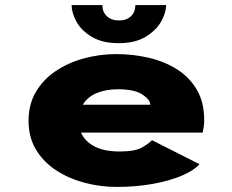

<svg xmlns="http://www.w3.org/2000/svg" viewBox="-20 -725 915 756"><path d="M439.5 11Q376 11 314.5 -5Q253 -21 202.8 -53.2Q152.5 -85.5 122.5 -134.5Q92.5 -183.5 92.5 -249.5Q92.5 -314.5 121.5 -363.5Q150.5 -412.5 199.8 -445.5Q249 -478.5 310.8 -495.2Q372.5 -512 438 -512Q504 -512 566 -497.5Q628 -483 677 -452Q726 -421 755 -371.8Q784 -322.5 784 -253Q784 -237 782 -224.2Q780 -211.5 778 -203H299Q314 -168.5 352 -148.5Q390 -128.5 451 -128.5Q511 -128.5 538.8 -144.2Q566.5 -160 578.5 -173L765.5 -78.5Q743.5 -53.5 695.8 -33.2Q648 -13 582 -1Q516 11 439.5 11ZM444 -373.5Q397 -373.5 360.8 -358.5Q324.5 -343.5 306 -312.5H571.5V-314Q571.5 -332 540.8 -352.8Q510 -373.5 444 -373.5ZM447.5 -555Q383.5 -555 342.2 -579.5Q301 -604 281.5 -639Q262 -674 262 -705H383Q383 -678 400.8 -661.2Q418.5 -644.5 448.5 -644.5Q478.5 -644.5 495.8 -661.2Q513 -678 513 -705H634Q634 -674 613.8 -639Q593.5 -604 552.2 -579.5Q511 -555 447.5 -555Z"/></svg>

Font: Trispace SemiExpanded ExtraBold
Style: Regular
Weight: 800
Width: 6
Designer: Tyler Finck
Foundry: Etcetera Type Company
Version: Version 1.210; ttfautohint (v1.8.3)